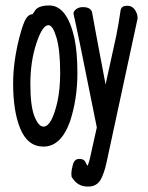

<svg xmlns="http://www.w3.org/2000/svg" viewBox="-20 -512 540 702"><path d="M304 170H299Q263 170 242 135Q241 130 241 120.5Q241 111 246 92Q251 69 270 69Q289 69 294 84Q297 91 300 94Q306 83 313 48L334 -46Q258 -426 249 -460V-464Q249 -471 258.5 -478.5Q268 -486 283 -486Q313 -486 317 -465Q322 -435 366 -203L405 -381Q414 -425 421 -475Q424 -491 445 -491Q463 -491 473 -476.5Q483 -462 483 -447Q483 -442 481 -435L370 80Q361 122 348 145Q333 170 304 170ZM139 24Q81 24 54 -42Q28 -105 28 -207Q28 -284 50 -372Q59 -408 69 -432Q81 -460 99 -460Q101 -462 106 -470Q117 -492 160 -492Q225 -492 252 -373Q263 -321 263 -245Q263 -150 236 -68Q203 24 139 24ZM139 -49Q169 -49 190 -140Q200 -187 200 -245Q200 -329 186.5 -374.5Q173 -420 157 -420Q135 -420 113 -353.5Q91 -287 91 -205.5Q91 -124 106 -86.5Q121 -49 139 -49Z"/></svg>

Font: Moon Stars Kai HW
Style: Bold
Weight: 700
Designer: GuiWonder
Version: Version 1.101